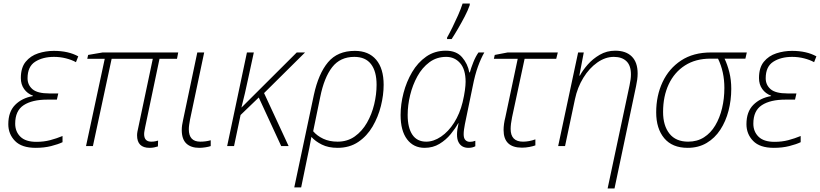

<svg xmlns="http://www.w3.org/2000/svg" viewBox="-20 -827 4642 1087"><path d="M182 10Q103 10 65 -29Q27 -68 27 -124Q27 -194 65.5 -233Q104 -272 166 -283L167 -285Q135 -297 116.5 -323Q98 -349 98 -385Q98 -444 125.5 -477.5Q153 -511 196 -525Q239 -539 285 -539Q367 -539 423 -508L410 -475Q387 -488 354 -496.5Q321 -505 286 -505Q222 -505 179 -477.5Q136 -450 136 -384Q136 -346 164 -322Q192 -298 259 -298H310L302 -263H248Q162 -263 114 -231.5Q66 -200 66 -127Q66 -82 95.5 -53Q125 -24 186 -24Q228 -24 264 -33.5Q300 -43 334 -57V-22Q309 -10 269.5 0Q230 10 182 10Z M827 10Q756 10 756 -61Q756 -70 758 -81.5Q760 -93 764 -110L845 -494H612L506 0H467L573 -494H474L479 -516L561 -530H989L982 -494H883L802 -108Q800 -97 798 -86.5Q796 -76 796 -68Q796 -25 836 -25Q849 -25 858.5 -27Q868 -29 875 -31L874 2Q865 5 853 7.5Q841 10 827 10Z M1108 10Q1061 10 1035 -14.5Q1009 -39 1009 -91Q1009 -104 1011 -118.5Q1013 -133 1017 -150L1097 -530H1136L1056 -151Q1053 -135 1051 -121Q1049 -107 1049 -95Q1049 -25 1114 -25Q1146 -25 1173 -33V0Q1162 4 1143 7Q1124 10 1108 10Z M1266 0 1378 -530H1417L1386 -387Q1367 -296 1347 -219H1348L1660 -530H1707L1475 -300L1614 0H1572L1445 -275L1342 -176L1305 0Z M1646 234 1757 -290Q1783 -410 1837 -474.5Q1891 -539 1989 -539Q2067 -539 2109.5 -489Q2152 -439 2152 -347Q2152 -289 2136.5 -227Q2121 -165 2089.5 -111Q2058 -57 2008.5 -23.5Q1959 10 1891 10Q1839 10 1802 -8.5Q1765 -27 1743 -52Q1737 -18 1731 11.5Q1725 41 1719 69L1685 234ZM1891 -25Q1947 -25 1988.5 -54.5Q2030 -84 2057.5 -132Q2085 -180 2098.5 -236.5Q2112 -293 2112 -347Q2112 -423 2080.5 -464Q2049 -505 1986 -505Q1906 -505 1860.5 -446.5Q1815 -388 1793 -278L1753 -84Q1775 -58 1810 -41.5Q1845 -25 1891 -25Z M2384 10Q2321 10 2284.5 -38.5Q2248 -87 2248 -176Q2248 -237 2264.5 -300.5Q2281 -364 2313 -418.5Q2345 -473 2393 -506.5Q2441 -540 2504 -540Q2564 -540 2596 -503Q2628 -466 2637 -417H2640Q2646 -440 2659.5 -474Q2673 -508 2689 -530H2722Q2703 -497 2686 -450.5Q2669 -404 2656 -337L2612 -124Q2609 -109 2607 -94Q2605 -79 2605 -67Q2605 -44 2615 -34Q2625 -24 2640 -24Q2656 -24 2671 -30V1Q2655 10 2632 10Q2592 10 2575.5 -23Q2559 -56 2576 -129H2574Q2558 -100 2531.5 -67.5Q2505 -35 2468 -12.5Q2431 10 2384 10ZM2393 -25Q2435 -25 2477 -53.5Q2519 -82 2551 -132.5Q2583 -183 2599 -248Q2608 -286 2612 -315.5Q2616 -345 2616 -364Q2616 -434 2585 -469.5Q2554 -505 2506 -505Q2452 -505 2411 -474.5Q2370 -444 2343 -395Q2316 -346 2302 -288.5Q2288 -231 2288 -176Q2288 -104 2314.5 -64.5Q2341 -25 2393 -25ZM2511 -606V-614Q2525 -639 2541.5 -672.5Q2558 -706 2573.5 -741Q2589 -776 2599 -807H2640L2639 -797Q2629 -768 2611 -733.5Q2593 -699 2573.5 -665.5Q2554 -632 2537 -606Z M2935 9Q2831 9 2831 -91Q2831 -107 2833.5 -125.5Q2836 -144 2841 -163L2911 -494H2776L2781 -516L2854 -530H3138L3129 -494H2950L2879 -163Q2875 -144 2873 -127Q2871 -110 2871 -97Q2871 -25 2941 -25Q2975 -25 3011 -38V-4Q2998 1 2977 5Q2956 9 2935 9Z M3420 240 3544 -343Q3548 -362 3550 -377Q3552 -392 3552 -406Q3552 -456 3526.5 -480.5Q3501 -505 3455 -505Q3407 -505 3361.5 -473Q3316 -441 3282.5 -386.5Q3249 -332 3235 -265L3179 0H3140L3253 -530H3285L3260 -399H3263Q3279 -429 3307.5 -461.5Q3336 -494 3375.5 -517Q3415 -540 3463 -540Q3524 -540 3557 -507Q3590 -474 3590 -411Q3590 -394 3587.5 -375.5Q3585 -357 3581 -339L3459 240Z M3873 10Q3786 10 3740.5 -44.5Q3695 -99 3695 -191Q3695 -285 3731 -362Q3767 -439 3836 -484.5Q3905 -530 4005 -530H4208L4200 -495H4082Q4098 -462 4109 -418.5Q4120 -375 4120 -324Q4120 -260 4104.5 -200Q4089 -140 4058 -92.5Q4027 -45 3980.5 -17.5Q3934 10 3873 10ZM3876 -25Q3927 -25 3965.5 -49.5Q4004 -74 4029.5 -117Q4055 -160 4068 -214.5Q4081 -269 4081 -329Q4081 -421 4045 -495H4002Q3918 -495 3858 -456.5Q3798 -418 3766 -350Q3734 -282 3734 -193Q3734 -116 3770 -70.5Q3806 -25 3876 -25Z M4361 10Q4282 10 4244 -29Q4206 -68 4206 -124Q4206 -194 4244.5 -233Q4283 -272 4345 -283L4346 -285Q4314 -297 4295.5 -323Q4277 -349 4277 -385Q4277 -444 4304.5 -477.5Q4332 -511 4375 -525Q4418 -539 4464 -539Q4546 -539 4602 -508L4589 -475Q4566 -488 4533 -496.5Q4500 -505 4465 -505Q4401 -505 4358 -477.5Q4315 -450 4315 -384Q4315 -346 4343 -322Q4371 -298 4438 -298H4489L4481 -263H4427Q4341 -263 4293 -231.5Q4245 -200 4245 -127Q4245 -82 4274.5 -53Q4304 -24 4365 -24Q4407 -24 4443 -33.5Q4479 -43 4513 -57V-22Q4488 -10 4448.5 0Q4409 10 4361 10Z"/></svg>

Font: Noto Sans Disp ExtLt
Style: Italic
Weight: 200
Italic angle: -12°
Designer: Monotype Design Team
Foundry: Monotype Imaging Inc.
Version: Version 2.000;GOOG;noto-source:20170915:90ef993387c0